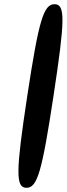

<svg xmlns="http://www.w3.org/2000/svg" viewBox="-20 -945 318 915"><path d="M110 -488C55 -126 54 -50 106 -50C158 -50 180 -126 235 -488C290 -850 292 -925 240 -925C188 -925 165 -850 110 -488Z"/></svg>

Font: Hussar Skorodowane
Style: Ky
Weight: 700
Foundry: Cannot Into Space Fonts
Version: Version 0.892